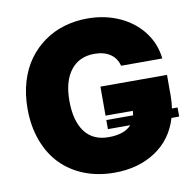

<svg xmlns="http://www.w3.org/2000/svg" viewBox="-82 -822 937 916"><g transform="rotate(-10 386.5 -363.5)"><path d="M750 -244.3V-200.3H712.7Q683.2 -100.5 600.1 -45.3Q517 9.9 400.6 9.9Q321.4 9.9 255.3 -16Q189.3 -41.9 142.6 -89.7Q95.9 -137.4 70 -207.2Q44 -277 44 -362.2Q44 -432.9 62.1 -493.3Q80.3 -553.6 112.7 -598.2Q145.2 -642.8 189.5 -674.2Q233.7 -705.6 286.9 -721.4Q340.2 -737.2 399.1 -737.2Q484 -737.2 554.3 -705.3Q624.6 -673.3 668 -616.3Q711.3 -559.3 718.8 -487.2H519.2Q509.9 -524.5 479.8 -544.9Q449.6 -565.3 403.4 -565.3Q329.2 -565.3 288.2 -512.6Q247.2 -459.9 247.2 -365.1Q247.2 -268.1 286.6 -215Q326 -161.9 402 -161.9Q479 -161.9 512.8 -200.3H404.8V-244.3H534.4Q536.2 -253.2 536.9 -265.6H404.8V-406.2H727.3V-305.4Q727.3 -272.4 722.7 -244.3Z"/></g></svg>

Font: Karasuma Gothic
Style: Black
Weight: 900
Designer: Rasmus Andersson / Ryoko Nishizuka
Foundry: Genbu
Version: Version 1.00